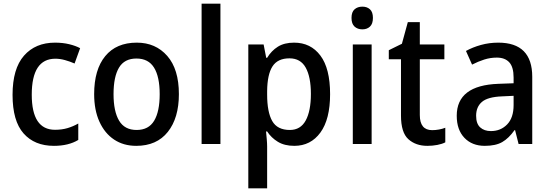

<svg xmlns="http://www.w3.org/2000/svg" viewBox="-20 -831 2976 1040"><path d="M272 -41Q167 -41 107.5 -108.5Q48 -176 48 -317Q48 -459 110 -529.5Q172 -600 278 -600Q320 -600 355 -591.5Q390 -583 414 -570L384 -487Q359 -498 332 -505.5Q305 -513 280 -513Q152 -513 152 -318Q152 -128 278 -128Q315 -128 345.5 -137Q376 -146 404 -162V-73Q351 -41 272 -41Z M949 -321Q949 -192 889 -116.5Q829 -41 718 -41Q649 -41 598 -75Q547 -109 518.5 -172Q490 -235 490 -321Q490 -454 550 -527Q610 -600 721 -600Q823 -600 886 -528Q949 -456 949 -321ZM595 -321Q595 -228 625 -177.5Q655 -127 720 -127Q785 -127 815 -177Q845 -227 845 -321Q845 -415 814.5 -464.5Q784 -514 719 -514Q654 -514 624.5 -464.5Q595 -415 595 -321Z M1174 -51H1072V-811H1174Z M1573 -600Q1663 -600 1715.5 -530Q1768 -460 1768 -321Q1768 -185 1715.5 -113Q1663 -41 1574 -41Q1521 -41 1485 -63Q1449 -85 1427 -119H1421Q1423 -99 1425 -76.5Q1427 -54 1427 -37V189H1325V-590H1408L1422 -518H1427Q1450 -556 1485 -578Q1520 -600 1573 -600ZM1548 -515Q1484 -515 1456 -471.5Q1428 -428 1427 -338V-319Q1427 -224 1454.5 -175.5Q1482 -127 1550 -127Q1608 -127 1636 -178.5Q1664 -230 1664 -322Q1664 -414 1636 -464.5Q1608 -515 1548 -515Z M1943 -795Q1968 -795 1984 -780.5Q2000 -766 2000 -734Q2000 -702 1984 -687Q1968 -672 1943 -672Q1917 -672 1900.5 -687Q1884 -702 1884 -734Q1884 -766 1900.5 -780.5Q1917 -795 1943 -795ZM1993 -590V-51H1891V-590Z M2321 -126Q2339 -126 2358 -129.5Q2377 -133 2392 -139V-60Q2375 -51 2349 -46Q2323 -41 2295 -41Q2232 -41 2192 -77Q2152 -113 2152 -205V-510H2086V-559L2157 -594L2189 -711H2254V-590H2387V-510H2254V-208Q2254 -126 2321 -126Z M2679 -600Q2863 -600 2863 -415V-51H2789L2770 -126H2767Q2736 -82 2700.5 -61.5Q2665 -41 2606 -41Q2537 -41 2495.5 -84.5Q2454 -128 2454 -204Q2454 -369 2680 -377L2762 -380V-411Q2762 -468 2738.5 -493.5Q2715 -519 2671 -519Q2636 -519 2603 -508.5Q2570 -498 2537 -481L2504 -555Q2540 -575 2585 -587.5Q2630 -600 2679 -600ZM2699 -309Q2622 -306 2590.5 -279Q2559 -252 2559 -204Q2559 -161 2581 -141Q2603 -121 2639 -121Q2692 -121 2727 -157Q2762 -193 2762 -262V-312Z"/></svg>

Font: Noto Sans Tamil UI SemiCondensed Medium
Style: Regular
Weight: 500
Width: 4
Designer: Jelle Bosma - Monotype Design Team
Foundry: Monotype Imaging Inc.
Version: Version 2.004; ttfautohint (v1.8.4.7-5d5b)